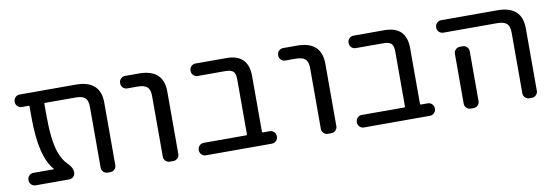

<svg xmlns="http://www.w3.org/2000/svg" viewBox="-46 -832 3155 1096"><g transform="rotate(-10 1532.0 -284.0)"><path d="M557.6 -54.7Q557.6 -41 547.4 -30.8Q537.1 -20.5 523.4 -20.5H507.8Q493.2 -20.5 482.9 -30.8Q472.7 -41 472.7 -54.7V-407.2Q472.7 -444.3 457 -459.5Q441.4 -474.6 400.4 -474.6H224.6Q219.7 -474.6 219.7 -470.7V-405.3Q219.7 -261.7 244.1 -189.5Q261.7 -138.7 291 -110.4Q319.3 -84 319.3 -54.7Q319.3 -41 309.1 -30.8Q298.8 -20.5 285.2 -20.5H89.8Q75.2 -20.5 64.9 -30.8Q54.7 -41 54.7 -54.7V-58.6Q54.7 -72.3 64.9 -82.5Q75.2 -92.8 89.8 -92.8H207Q208 -92.8 208.5 -93.8Q209 -94.7 208 -95.7Q133.8 -178.7 133.8 -405.3V-470.7Q133.8 -474.6 128.9 -474.6H89.8Q75.2 -474.6 64.9 -484.9Q54.7 -495.1 54.7 -509.8V-511.7Q54.7 -526.4 64.9 -536.6Q75.2 -546.9 89.8 -546.9H415Q557.6 -546.9 557.6 -417Z M701.2 -474.6Q686.5 -474.6 676.3 -484.9Q666 -495.1 666 -509.8V-511.7Q666 -526.4 676.3 -536.6Q686.5 -546.9 701.2 -546.9H780.3Q922.9 -546.9 922.9 -417V-54.7Q922.9 -41 912.6 -30.8Q902.3 -20.5 888.7 -20.5H867.2Q853.5 -20.5 843.3 -30.8Q833 -41 833 -54.7V-407.2Q833 -444.3 816.4 -459.5Q799.8 -474.6 758.8 -474.6Z M1328.1 -414.1Q1328.1 -449.2 1315.4 -461.9Q1302.7 -474.6 1266.6 -474.6H1109.4Q1094.7 -474.6 1084.5 -484.9Q1074.2 -495.1 1074.2 -509.8V-511.7Q1074.2 -526.4 1084.5 -536.6Q1094.7 -546.9 1109.4 -546.9H1288.1Q1415 -546.9 1415 -419.9V-97.7Q1415 -92.8 1419.9 -92.8H1459Q1473.6 -92.8 1483.9 -82.5Q1494.1 -72.3 1494.1 -58.6V-54.7Q1494.1 -41 1483.9 -30.8Q1473.6 -20.5 1459 -20.5H1076.2Q1062.5 -20.5 1052.2 -30.8Q1042 -41 1042 -54.7V-58.6Q1042 -72.3 1052.2 -82.5Q1062.5 -92.8 1076.2 -92.8H1324.2Q1328.1 -92.8 1328.1 -97.7Z M1617.2 -474.6Q1602.5 -474.6 1592.3 -484.9Q1582 -495.1 1582 -509.8V-511.7Q1582 -526.4 1592.3 -536.6Q1602.5 -546.9 1617.2 -546.9H1696.3Q1838.9 -546.9 1838.9 -417V-54.7Q1838.9 -41 1828.6 -30.8Q1818.4 -20.5 1804.7 -20.5H1783.2Q1769.5 -20.5 1759.3 -30.8Q1749 -41 1749 -54.7V-407.2Q1749 -444.3 1732.4 -459.5Q1715.8 -474.6 1674.8 -474.6Z M2244.1 -414.1Q2244.1 -449.2 2231.4 -461.9Q2218.8 -474.6 2182.6 -474.6H2025.4Q2010.7 -474.6 2000.5 -484.9Q1990.2 -495.1 1990.2 -509.8V-511.7Q1990.2 -526.4 2000.5 -536.6Q2010.7 -546.9 2025.4 -546.9H2204.1Q2331.1 -546.9 2331.1 -419.9V-97.7Q2331.1 -92.8 2335.9 -92.8H2375Q2389.6 -92.8 2399.9 -82.5Q2410.2 -72.3 2410.2 -58.6V-54.7Q2410.2 -41 2399.9 -30.8Q2389.6 -20.5 2375 -20.5H1992.2Q1978.5 -20.5 1968.3 -30.8Q1958 -41 1958 -54.7V-58.6Q1958 -72.3 1968.3 -82.5Q1978.5 -92.8 1992.2 -92.8H2240.2Q2244.1 -92.8 2244.1 -97.7Z M2533.2 -474.6Q2518.6 -474.6 2508.3 -484.9Q2498 -495.1 2498 -509.8V-511.7Q2498 -526.4 2508.3 -536.6Q2518.6 -546.9 2533.2 -546.9H2858.4Q3001 -546.9 3001 -417V-54.7Q3001 -41 2990.7 -30.8Q2980.5 -20.5 2966.8 -20.5H2951.2Q2937.5 -20.5 2927.2 -30.8Q2917 -41 2917 -54.7V-407.2Q2917 -444.3 2900.4 -459.5Q2883.8 -474.6 2843.8 -474.6ZM2628.9 -378.9Q2642.6 -378.9 2652.8 -368.7Q2663.1 -358.4 2663.1 -343.8V-99.6V-54.7Q2663.1 -41 2652.8 -30.8Q2642.6 -20.5 2628.9 -20.5H2611.3Q2597.7 -20.5 2587.4 -30.8Q2577.1 -41 2577.1 -54.7V-99.6V-343.8Q2577.1 -358.4 2587.4 -368.7Q2597.7 -378.9 2611.3 -378.9Z"/></g></svg>

Font: Gen Jyuu GothicL Regular
Style: Regular
Weight: 400
Designer: [Source Han Sans]
Ryoko NISHIZUKA  (kana & ideographs); Paul D. Hunt (Latin, Greek & Cyrillic); Wenlong ZHANG  (bopomofo
Version: Version 1.002.20150607